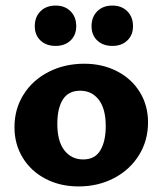

<svg xmlns="http://www.w3.org/2000/svg" viewBox="-20 -662 584 690"><path d="M32 -205Q32 -270 64.5 -322Q97 -374 154.5 -403.5Q212 -433 283 -433Q348 -433 400.5 -406Q453 -379 482.5 -331Q512 -283 512 -222Q512 -157 479.5 -104.5Q447 -52 390 -22Q333 8 262 8Q196 8 143.5 -19.5Q91 -47 61.5 -95.5Q32 -144 32 -205ZM360 -209Q360 -271 335 -303.5Q310 -336 268 -336Q226 -336 206 -304.5Q186 -273 186 -217Q186 -154 211.5 -121.5Q237 -89 279 -89Q321 -89 340.5 -121.5Q360 -154 360 -209ZM105 -568Q105 -601 125.5 -621.5Q146 -642 180 -642Q213 -642 233.5 -621.5Q254 -601 254 -568Q254 -536 233.5 -516.5Q213 -497 180 -497Q146 -497 125.5 -516.5Q105 -536 105 -568ZM309 -568Q309 -601 329.5 -621.5Q350 -642 384 -642Q417 -642 437.5 -621.5Q458 -601 458 -568Q458 -536 437.5 -516.5Q417 -497 384 -497Q350 -497 329.5 -516.5Q309 -536 309 -568Z"/></svg>

Font: Ysabeau Ultrabold
Style: Regular
Weight: 800
Designer: Christian Thalmann (Catharsis Fonts)
Version: Version 0.003